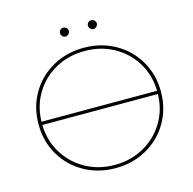

<svg xmlns="http://www.w3.org/2000/svg" viewBox="-119 -964 1096 1088"><g transform="rotate(-15 428.5 -420.0)"><path d="M428 -703Q529 -703 611 -657Q693 -611 740 -530.5Q787 -450 787 -350Q787 -250 740 -169.5Q693 -89 611 -43Q529 3 428 3Q327 3 245 -43Q163 -89 116 -169.5Q69 -250 69 -350Q69 -450 116 -530.5Q163 -611 245 -657Q327 -703 428 -703ZM428 -684Q334 -684 257.5 -642Q181 -600 136 -526Q91 -452 89 -360H767Q765 -452 720 -526Q675 -600 598.5 -642Q522 -684 428 -684ZM428 -16Q522 -16 598.5 -58.5Q675 -101 720 -175Q765 -249 767 -341H89Q91 -249 136 -175Q181 -101 257.5 -58.5Q334 -16 428 -16ZM510 -791Q499 -791 491.5 -799Q484 -807 484 -817Q484 -828 491.5 -835.5Q499 -843 510 -843Q520 -843 528 -835.5Q536 -828 536 -817Q536 -807 528 -799Q520 -791 510 -791ZM346 -791Q335 -791 327.5 -799Q320 -807 320 -817Q320 -828 327.5 -835.5Q335 -843 346 -843Q356 -843 364 -835.5Q372 -828 372 -817Q372 -807 364 -799Q356 -791 346 -791Z"/></g></svg>

Font: Montserrat
Style: Regular
Weight: 400
Designer: Julieta Ulanovsky
Foundry: Julieta Ulanovsky
Version: Version 8.000